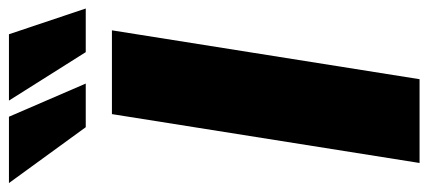

<svg xmlns="http://www.w3.org/2000/svg" viewBox="-294 -690 981 440"><g transform="rotate(-90 197.0 -470.5)"><path d="M43 0 155 -705H347L235 0ZM297 -765 186 -941H338L397 -765ZM125 -765 -3 -941H149L225 -765Z"/></g></svg>

Font: Nunito Sans 7pt Black
Style: Italic
Weight: 900
Italic angle: -9°
Version: Version 3.101;gftools[0.9.27]